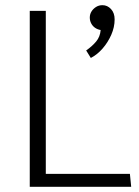

<svg xmlns="http://www.w3.org/2000/svg" viewBox="-20 -722 537 742"><path d="M482 -50H157V-680H95V0H487ZM376 -702Q362 -702 351 -695Q340 -688 333.5 -677.5Q327 -667 327 -654Q327 -642 332.5 -631.5Q338 -621 347.5 -614.5Q357 -608 369 -606Q367 -580 351.5 -561.5Q336 -543 313 -527L331 -498Q356 -511 376.5 -534.5Q397 -558 410 -587.5Q423 -617 423 -647Q423 -672 409 -687Q395 -702 376 -702Z"/></svg>

Font: Catamaran Light
Style: Regular
Weight: 300
Designer: Pria Ravichandran
Version: Version 2.000